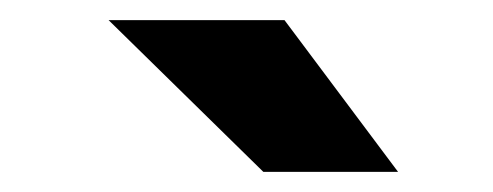

<svg xmlns="http://www.w3.org/2000/svg" viewBox="-20 -780 490 191"><path d="M376 -609H242L88 -760H263Z"/></svg>

Font: League Mono Condensed ExtraBold
Style: Regular
Weight: 800
Width: 1
Designer: Tyler Finck
Foundry: The League of Moveable Type / Tyler Finck
Version: Version 2.210